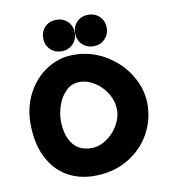

<svg xmlns="http://www.w3.org/2000/svg" viewBox="-80 -779 761 850"><g transform="rotate(-10 300.0 -354.0)"><path d="M37.5 -275.5Q37.5 -351 70.2 -412.2Q103 -473.5 158 -508.2Q213 -543 277 -543Q354.5 -543 420 -504.5Q485.5 -466 524 -403.2Q562.5 -340.5 562.5 -271.5Q562.5 -199 526.8 -136.5Q491 -74 426 -36.5Q361 1 277 1Q207 1 153 -31Q99 -63 68.2 -125.5Q37.5 -188 37.5 -275.5ZM425.5 -270Q425.5 -308 404.8 -342.8Q384 -377.5 351 -398.8Q318 -420 283.5 -420Q246 -420 220.8 -394.2Q195.5 -368.5 183.8 -332.8Q172 -297 172 -266.5Q172 -201 200.5 -161.8Q229 -122.5 286 -122.5Q320 -122.5 352.5 -144.2Q385 -166 405.2 -200.5Q425.5 -235 425.5 -270ZM158.5 -638.5Q158.5 -669 178.5 -689Q198.5 -709 229.5 -709Q260 -709 280.2 -689Q300.5 -669 300.5 -638.5Q300.5 -608 280.2 -587.8Q260 -567.5 229.5 -567.5Q198.5 -567.5 178.5 -587.8Q158.5 -608 158.5 -638.5ZM301.5 -636Q301.5 -666.5 321.5 -686.5Q341.5 -706.5 372.5 -706.5Q403 -706.5 423.2 -686.5Q443.5 -666.5 443.5 -636Q443.5 -605.5 423.2 -585.2Q403 -565 372.5 -565Q341.5 -565 321.5 -585.2Q301.5 -605.5 301.5 -636Z"/></g></svg>

Font: JuliaMono ExtraBoldItalic
Style: Regular
Weight: 800
Italic angle: -9°
Monospace: yes
Designer: cormullion
Foundry: corm
Version: Version 0.049; ttfautohint (v1.8.4)